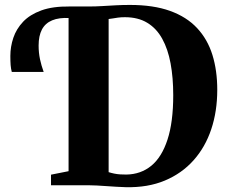

<svg xmlns="http://www.w3.org/2000/svg" viewBox="-20 -770 945 798"><path d="M503 8Q484 7.5 463.2 6.2Q442.5 5 422 3.5Q401.5 2 382.5 1Q363.5 0 349 0H192V-44L265 -58.5V-743H346.5Q378 -743 406 -744.8Q434 -746.5 461.8 -748Q489.5 -749.5 520 -749.5Q617.5 -749.5 686.5 -724.8Q755.5 -700 799 -653.5Q842.5 -607 862.8 -542Q883 -477 883 -396.5Q883 -307.5 858 -232.8Q833 -158 784.2 -103.5Q735.5 -49 665 -19.5Q594.5 10 503 8ZM505.5 -44.5Q565.5 -45.5 609 -81.2Q652.5 -117 676.2 -189.8Q700 -262.5 700 -374.5Q700 -447 689 -506.5Q678 -566 654.2 -609Q630.5 -652 592.2 -675.2Q554 -698.5 499 -698.5Q483.5 -698.5 470.5 -696.8Q457.5 -695 447.5 -693.2Q437.5 -691.5 431.5 -691V-54.5Q442.5 -51 454.8 -48.5Q467 -46 479.8 -45.2Q492.5 -44.5 505.5 -44.5ZM29 -471Q25.5 -483.5 24.2 -499.5Q23 -515.5 23 -537.5Q23 -576 35.5 -613Q48 -650 76.2 -679.8Q104.5 -709.5 152 -726.8Q199.5 -744 269.5 -743L274.5 -719.5L269.5 -695Q225.5 -697.5 196.8 -685.5Q168 -673.5 154.2 -647.2Q140.5 -621 140.5 -580.5Q140.5 -551 146.2 -524Q152 -497 161.5 -471Z"/></svg>

Font: Merriweather 72pt ExtraBold
Style: Regular
Weight: 800
Version: Version 2.100